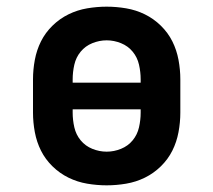

<svg xmlns="http://www.w3.org/2000/svg" viewBox="-20 -548 640 576"><path d="M300 8Q271 8 241.5 3Q212 -2 185.5 -15Q159 -28 137.5 -49Q116 -70 103 -96Q90 -122 84.5 -151.5Q79 -181 79 -210V-310Q79 -339 84.5 -368.5Q90 -398 103 -424Q116 -450 137.5 -471Q159 -492 185.5 -505Q212 -518 241.5 -523Q271 -528 300 -528Q329 -528 358.5 -523Q388 -518 414.5 -505Q441 -492 462.5 -471Q484 -450 497 -424Q510 -398 515.5 -368.5Q521 -339 521 -310V-210Q521 -181 515.5 -151.5Q510 -122 497 -96Q484 -70 462.5 -49Q441 -28 414.5 -15Q388 -2 358.5 3Q329 8 300 8ZM198 -300H402V-310Q402 -332 397 -354Q392 -376 378 -393Q364 -410 343 -418.5Q322 -427 300 -427Q278 -427 257 -418.5Q236 -410 222 -393Q208 -376 203 -354Q198 -332 198 -310ZM300 -93Q322 -93 343 -101.5Q364 -110 378 -127Q392 -144 397 -166Q402 -188 402 -210V-220H198V-210Q198 -188 203 -166Q208 -144 222 -127Q236 -110 257 -101.5Q278 -93 300 -93Z"/></svg>

Font: Iosevka HT Extended
Style: Bold
Weight: 700
Width: 7
Monospace: yes
Designer: Belleve Invis
Foundry: Belleve Invis
Version: Version 32.3.0; ttfautohint (v1.8.4)